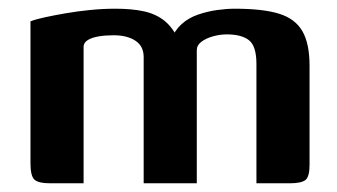

<svg xmlns="http://www.w3.org/2000/svg" viewBox="-20 -421 774 441"><path d="M96 0Q68 0 59 -8.5Q50 -17 50 -46V-372Q63 -377 84 -381.5Q105 -386 131 -390.5Q157 -395 186.5 -398Q216 -401 245 -401Q283 -401 310.5 -395Q338 -389 357.5 -373.5Q377 -358 391 -328H372Q381 -351 397 -365.5Q413 -380 435 -387.5Q457 -395 479 -398Q501 -401 519 -401Q584 -401 621 -389.5Q658 -378 674.5 -349.5Q691 -321 691 -270V-42Q691 -15 681.5 -7.5Q672 0 645 0H569Q569 -69 569 -137Q569 -205 569 -274Q569 -315 552 -328.5Q535 -342 501 -342Q485 -342 469 -337.5Q453 -333 442.5 -325Q432 -317 432 -306V0H310V-290Q310 -315 291 -327.5Q272 -340 241 -340Q222 -340 207 -337.5Q192 -335 182.5 -329.5Q173 -324 172 -315V0Z"/></svg>

Font: Genos SemiBold
Style: Regular
Weight: 600
Designer: Robert E. Leuschke
Foundry: Robert E. Leuschke
Version: Version 1.010